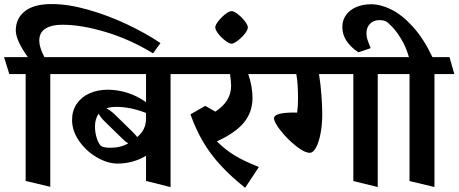

<svg xmlns="http://www.w3.org/2000/svg" viewBox="-46 -856 2219 929"><path d="M144 -659.2Q144 -627 168.9 -579.6H257.3L280.3 -497.6H197.3V47.9L78.1 19.5V-497.6H-1L-26.4 -579.6H88.9Q30.3 -660.6 30.3 -710Q31.2 -768.1 75 -802.2Q118.7 -836.4 204.1 -836.4Q283.7 -836.4 380.1 -809.1Q476.6 -781.7 568.6 -738.3Q660.6 -694.8 730.5 -647.5L694.3 -598.1Q581.5 -666.5 464.4 -701.4Q347.2 -736.3 256.3 -736.3Q203.6 -736.3 173.8 -717.5Q144 -698.7 144 -659.2Z M875.5 -497.6H779.3V49.3L660.6 19.5V-102.5Q632.8 -85 596.9 -74.7Q561 -64.5 523.9 -64.5Q474.6 -64.5 422.6 -94.7Q370.6 -125 336.7 -173.8Q302.7 -222.7 302.7 -275.9Q302.7 -320.3 325.2 -353.5Q347.7 -386.7 387 -404.3Q426.3 -421.9 475.1 -421.9Q523.9 -421.9 571 -406.7Q618.2 -391.6 660.6 -361.8V-497.6H257.8L231.4 -579.6H851.1ZM660.6 -274.4V-309.6Q617.7 -325.7 583.5 -332.3Q549.3 -338.9 517.1 -338.9Q490.7 -338.9 469.2 -332Q493.2 -318.4 510.7 -300.8L594.2 -219.2Q609.9 -203.6 617.7 -192.9Q636.2 -208 647 -226.8Q657.7 -245.6 660.6 -274.4ZM574.7 -162.6Q560.5 -170.4 552.7 -178.7L462.4 -266.6Q441.9 -286.1 431.6 -305.7Q413.6 -282.2 413.6 -243.2Q413.6 -215.8 421.6 -189.5Q429.7 -163.1 441.4 -151.4Q451.2 -141.1 488.8 -141.1Q538.1 -141.1 574.7 -162.6Z M1003.4 -171.9Q1044.4 -131.3 1088.4 -104.5Q1132.3 -77.6 1206.5 -47.9L1140.1 52.7Q1069.3 -3.9 1020.3 -57.6Q971.2 -111.3 936.5 -170.2Q901.9 -229 875.5 -302.7L947.3 -343.8L996.1 -315.9Q1034.7 -341.3 1053.5 -372.3Q1072.3 -403.3 1072.3 -441.4Q1072.3 -460.9 1066.9 -497.6H850.1L824.7 -579.6H1239.3L1261.7 -497.6H1155.3Q1165.5 -467.8 1170.7 -437.7Q1175.8 -407.7 1175.8 -382.8Q1175.8 -314 1134.8 -263.7Q1093.8 -213.4 1003.4 -171.9Z M995.6 -723.6Q995.6 -734.9 1010.5 -753.9Q1025.4 -772.9 1044.2 -787.6Q1063 -802.2 1074.2 -802.2Q1085.9 -802.2 1105 -787.4Q1124 -772.5 1138.7 -753.4Q1153.3 -734.4 1153.3 -723.6Q1153.3 -711.4 1138.2 -692.4Q1123 -673.3 1103.8 -658.9Q1084.5 -644.5 1074.2 -644.5Q1064 -644.5 1044.7 -658.9Q1025.4 -673.3 1010.5 -692.4Q995.6 -711.4 995.6 -723.6Z M1198.2 -579.6H1857.9L1880.9 -497.6H1781.7V48.8L1663.6 20V-497.6H1497.6Q1505.4 -447.8 1509.3 -395.3Q1513.2 -342.8 1513.2 -304.2Q1513.2 -253.9 1505.1 -210.9Q1497.1 -168 1483.2 -142.3Q1469.2 -116.7 1453.1 -116.7Q1427.2 -116.7 1386 -149.7Q1344.7 -182.6 1312.3 -223.6Q1279.8 -264.6 1279.8 -283.7Q1279.8 -310.5 1371.6 -311.5Q1385.7 -311.5 1391.6 -311Q1396 -338.4 1396 -378.9Q1396 -454.1 1387.7 -497.6H1224.1Z M1855 -497.6 1829.1 -579.6H1932.6Q1918.5 -628.9 1895.5 -666.7Q1872.6 -704.6 1851.3 -726.6Q1830.1 -748.5 1819.8 -753.4Q1807.6 -758.8 1790 -758.8Q1761.7 -758.8 1744.4 -741Q1727.1 -723.1 1727.1 -695.8Q1727.1 -680.7 1730.7 -668.2Q1734.4 -655.8 1743.2 -633.8L1747.6 -623L1688 -603Q1653.3 -625.5 1631.8 -656.5Q1610.4 -687.5 1610.4 -724.6Q1610.4 -758.3 1628.4 -783.4Q1646.5 -808.6 1678.2 -822Q1710 -835.4 1750 -835.4Q1795.9 -835.4 1847.7 -809.8Q1899.4 -784.2 1951.4 -727.1Q2003.4 -669.9 2046.4 -579.6H2128.9L2152.3 -497.6H2056.2V48.8L1935.5 20V-497.6Z"/></svg>

Font: Vesper Libre
Style: Bold
Weight: 700
Designer: Robert Keller & Kimya Gandhi
Foundry: Mota Italic
Version: Version 1.058